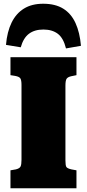

<svg xmlns="http://www.w3.org/2000/svg" viewBox="-20 -1007 465 1027"><path d="M36 0V-96L65 -101Q85 -106 90 -116.5Q95 -127 95 -152V-552Q95 -578 89 -587.5Q83 -597 61 -601L36 -605V-701H389V-605L360 -599Q343 -595 336.5 -586Q330 -577 330 -549V-149Q330 -122 335 -114Q340 -106 362 -101L389 -96V0ZM211 -987Q276 -987 318.5 -960.5Q361 -934 384 -883.5Q407 -833 413 -762L333 -748Q319 -804 289 -826.5Q259 -849 212 -849Q165 -849 135 -826.5Q105 -804 91 -754L12 -767Q18 -837 42 -886Q66 -935 108 -961Q150 -987 211 -987Z"/></svg>

Font: Literata Black
Style: Regular
Weight: 900
Designer: Latin by Veronika Burian and Jose Scaglione. Greek by Irene Vlachou. Cyrillic by Vera Evstafieva.
Foundry: TypeTogether
Version: Version 3.103;gftools[0.9.29]